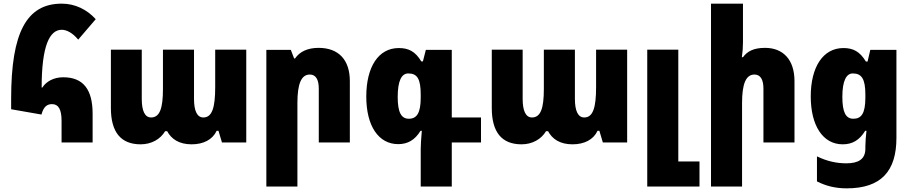

<svg xmlns="http://www.w3.org/2000/svg" viewBox="-20 -780 4981 1051"><path d="M317 0H487V-157C487 -290 436 -357 326 -357C274 -357 233 -334 212 -301H208C208 -531 252 -617 318 -617C343 -617 376 -602 408 -563L504 -675C456 -728 391 -760 318 -760C126 -760 41 -603 41 -241V-182L207 -153C219 -198 239 -210 265 -210C300 -210 317 -181 317 -119Z M750 10C809 10 858 -18 884 -62H895C918 -19 960 10 1029 10C1093 10 1143 -15 1166 -64H1176L1195 0H1328V-508H1158V-304C1158 -190 1141 -137 1093 -137C1059 -137 1042 -173 1042 -239V-508H872V-293C872 -188 855 -137 807 -137C773 -137 756 -173 756 -239V-508H587V-189C587 -57 641 10 750 10Z M1438 241H1608V-216C1608 -321 1629 -372 1676 -372C1709 -372 1725 -344 1725 -295V0H1895V-336C1895 -453 1833 -518 1724 -518C1665 -518 1621 -498 1595 -460H1590L1572 -507H1438Z M2283 241H2453V0H2613V-137H2453V-507H2311L2295 -444H2286C2253 -499 2216 -517 2163 -517C2052 -517 1985 -415 1985 -251C1985 -92 2051 9 2160 9C2211 9 2251 -13 2282 -64H2289C2285 -17 2283 15 2283 37ZM2218 -130C2177 -130 2157 -164 2157 -249C2157 -338 2178 -378 2215 -378C2264 -378 2283 -348 2283 -262V-246C2283 -162 2262 -130 2218 -130Z M2835 10C2894 10 2943 -18 2969 -62H2980C3003 -19 3045 10 3114 10C3178 10 3228 -15 3251 -64H3261L3280 0H3413V-508H3243V-304C3243 -190 3226 -137 3178 -137C3144 -137 3127 -173 3127 -239V-508H2957V-293C2957 -188 2940 -137 2892 -137C2858 -137 2841 -173 2841 -239V-508H2672V-189C2672 -57 2726 10 2835 10Z M3523 241H3809V104H3693V-508H3523Z M4047 -760H3872V241H4042V-216C4042 -321 4063 -372 4110 -372C4143 -372 4159 -344 4159 -295V0H4329V-336C4329 -453 4267 -518 4168 -518C4107 -518 4071 -500 4047 -467H4041C4045 -494 4047 -522 4047 -549Z M4615 251C4804 251 4887 156 4887 -25V-507H4744L4729 -443H4720C4687 -498 4650 -517 4597 -517C4485 -517 4418 -413 4418 -252C4418 -93 4484 10 4593 10C4646 10 4685 -13 4716 -64H4723C4720 -38 4717 -3 4717 21V34C4717 92 4678 114 4613 114C4560 114 4508 103 4452 76V213C4503 239 4555 251 4615 251ZM4651 -130C4610 -130 4591 -165 4591 -250C4591 -338 4613 -378 4648 -378C4696 -378 4717 -349 4717 -262V-246C4717 -157 4694 -130 4651 -130Z"/></svg>

Font: Noto Sans Armenian Condensed Black
Style: Regular
Weight: 900
Width: 3
Designer: Monotype Design Team
Foundry: Monotype Imaging Inc.
Version: Version 2.008